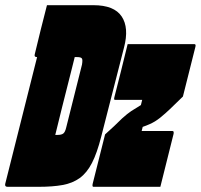

<svg xmlns="http://www.w3.org/2000/svg" viewBox="-87 -720 774 740"><path d="M273 -700Q353 -700 382 -656.5Q411 -613 391 -537L303 -193Q287 -130 267.5 -92Q248 -54 220.5 -34Q193 -14 154.5 -7Q116 0 62 0H-58Q-69 0 -67 -11Q-36 -133 -5.5 -255.5Q25 -378 56 -500H55Q44 -500 47 -511Q58 -558 70 -605.5Q82 -653 94 -700ZM405 -550H662Q669 -550 666 -539L618 -348Q601 -332 584.5 -315.5Q568 -299 550 -283Q528 -263 510 -252Q492 -241 463 -231L459 -215H578Q584 -215 582 -204Q569 -153 556.5 -102Q544 -51 531 0H273Q268 0 270 -11L318 -202Q337 -219 353 -234Q369 -249 384 -264Q404 -282 419 -292Q434 -302 456 -315L461 -335H356Q351 -335 354 -346Q367 -397 379 -444.5Q391 -492 405 -550ZM126 -200H135Q150 -200 157 -205.5Q164 -211 168 -228L229 -471Q232 -489 229 -494Q226 -500 210 -500H201Q194 -473 188 -448Q169 -374 152.5 -307.5Q136 -241 126 -200Z"/></svg>

Font: Recursive Mn Lnr St XBk
Style: Italic
Weight: 1000
Italic angle: -15°
Monospace: yes
Version: Version 1.079;hotconv 1.0.112;makeotfexe 2.5.65598; ttfautoh